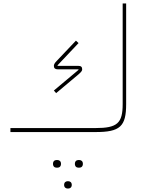

<svg xmlns="http://www.w3.org/2000/svg" viewBox="-20 -760 836 1105"><path d="M432 205H436C448 205 457 198 457 183C457 168 448 161 436 161H432C420 161 411 168 411 183C411 198 420 205 432 205ZM369 325H373C384 325 393 318 393 304C393 290 384 283 373 283H369C358 283 349 290 349 304C349 318 358 325 369 325ZM306 205H310C322 205 331 198 331 183C331 168 322 161 310 161H306C294 161 285 168 285 183C285 198 294 205 306 205ZM40 0H530C671 0 706 -32 706 -161V-740H686V-161C686 -51 655 -23 530 -23H40ZM303 -224 433 -333C448 -346 453 -353 453 -361C453 -375 446 -381 430 -381H312L311 -384L432 -512L417 -526L307 -410C295 -398 290 -389 290 -381C290 -367 298 -361 312 -361H431L432 -358L290 -239Z"/></svg>

Font: IBM Plex Arabic Thin
Style: Regular
Weight: 100
Designer: Mike Abbink, Paul van der Laan, Pieter van Rosmalen, Wael Morcos, Khajak Apelian
Foundry: Bold Monday
Version: Version 1.0